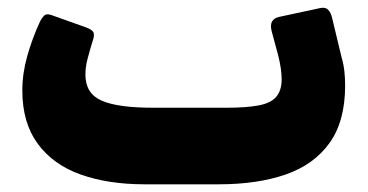

<svg xmlns="http://www.w3.org/2000/svg" viewBox="-20 -471 956 499"><path d="M356 8Q261 8 189.5 -17.5Q118 -43 78 -97.5Q38 -152 38 -236Q38 -280 51 -326Q64 -372 84 -415Q89 -425 95.5 -431Q102 -437 119 -430L203 -400Q220 -394 223 -386.5Q226 -379 221 -365Q213 -339 207.5 -318Q202 -297 202 -277Q202 -228 244 -209.5Q286 -191 378 -191H569Q620 -191 652 -197Q684 -203 698 -219.5Q712 -236 712 -265Q712 -291 703 -327L686 -390Q682 -406 687 -415Q692 -424 705 -427L812 -450Q826 -453 833 -445.5Q840 -438 843 -425L868 -321Q873 -304 875 -286Q877 -268 877 -249Q877 -156 836.5 -99.5Q796 -43 722.5 -17.5Q649 8 549 8Z"/></svg>

Font: Rubik ExtraBold
Style: Regular
Weight: 800
Designer: Hubert and Fischer
Foundry: Hubert and Fischer
Version: Version 2.300;gftools[0.9.30]